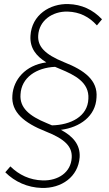

<svg xmlns="http://www.w3.org/2000/svg" viewBox="-20 -728 538 945"><path d="M185 197C283 200 365 142 372 46C376 -18 336 -59 280 -89C373 -101 451 -156 455 -248C462 -332 397 -382 295 -422C199 -461 165 -500 168 -553C172 -627 238 -673 313 -671C372 -669 418 -646 457 -603L482 -633C437 -681 381 -706 317 -708C226 -711 136 -655 130 -552C126 -491 159 -451 208 -421C104 -407 46 -335 41 -259C34 -176 99 -123 205 -81C302 -43 336 -5 333 48C329 121 266 162 190 160C126 158 74 133 31 91L6 120C53 167 116 195 185 197ZM81 -263C85 -347 160 -395 251 -399L277 -388C347 -359 420 -323 415 -242C412 -154 327 -113 236 -111L210 -122C124 -157 76 -198 81 -263Z"/></svg>

Font: Fixel Display 20240404 ExLight
Style: Italic
Weight: 200
Italic angle: -10°
Designer: AlfaBravo + MacPaw
Foundry: Kyrylo Tkachov, Marchela Mozhyna, Serhii Makarenko, Maria Weinstein, Zakhar Kryvoshyya
Version: Version 1.211;Glyphs 3.2 (3225)